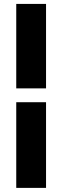

<svg xmlns="http://www.w3.org/2000/svg" viewBox="-20 -730 310 957"><path d="M209.5 -289.5H61V-710.5H209.5ZM209.5 206.5H61V-220.5H209.5Z"/></svg>

Font: Anek Latin Medium ExtraBold
Style: Regular
Weight: 800
Version: Version 1.003